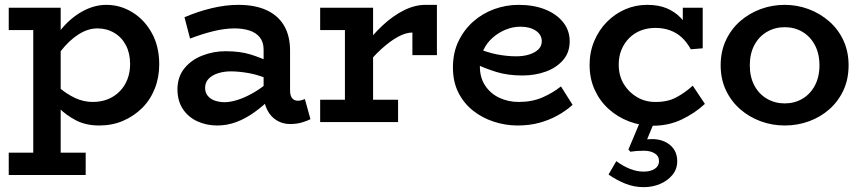

<svg xmlns="http://www.w3.org/2000/svg" viewBox="-20 -503 3552 791"><path d="M389 14Q334 14 293.5 -7Q253 -28 223 -58Q193 -88 170 -115V-197Q193 -169 223.5 -142.5Q254 -116 289 -99.5Q324 -83 362 -83Q397 -83 425 -94.5Q453 -106 473.5 -127Q494 -148 505 -176.5Q516 -205 516 -239Q516 -283 499 -316Q482 -349 451 -367.5Q420 -386 381 -386Q342 -386 303 -361Q264 -336 230 -292Q196 -248 172 -190V-276Q195 -338 234 -384.5Q273 -431 321 -457Q369 -483 418 -483Q476 -483 526 -452Q576 -421 606 -366Q636 -311 636 -238Q636 -184 617.5 -137.5Q599 -91 565 -57.5Q531 -24 486.5 -5Q442 14 389 14ZM16 218V126H333V218ZM117 191V-471H230V191ZM16 -379V-471H225V-379Z M1175 8Q1145 8 1120 -7Q1095 -22 1080.5 -51Q1066 -80 1066 -121V-299Q1066 -330 1050 -349.5Q1034 -369 1007 -377.5Q980 -386 947 -386Q906 -386 859 -374.5Q812 -363 763 -344L740 -432Q796 -456 853 -469.5Q910 -483 962 -483Q1031 -483 1078.5 -461Q1126 -439 1150.5 -397Q1175 -355 1175 -294V-131Q1175 -108 1184 -98Q1193 -88 1207 -88Q1216 -88 1223.5 -90.5Q1231 -93 1236 -95L1259 -12Q1248 -6 1225.5 1Q1203 8 1175 8ZM875 14Q831 14 793.5 -3Q756 -20 733.5 -53.5Q711 -87 711 -137Q712 -188 740.5 -222.5Q769 -257 814.5 -274.5Q860 -292 909 -292Q969 -292 1012.5 -278.5Q1056 -265 1102 -243V-170Q1049 -194 1006.5 -201.5Q964 -209 931 -209Q903 -209 879 -201.5Q855 -194 840 -179Q825 -164 825 -141Q825 -121 836.5 -107.5Q848 -94 866.5 -88Q885 -82 906 -82Q929 -82 960.5 -92Q992 -102 1028.5 -123.5Q1065 -145 1102 -179L1100 -102Q1065 -67 1028 -40.5Q991 -14 953 0Q915 14 875 14Z M1477 -219V-308Q1514 -359 1556.5 -398.5Q1599 -438 1644 -460.5Q1689 -483 1733 -483H1780V-276H1679V-369Q1652 -369 1619 -351Q1586 -333 1549.5 -299.5Q1513 -266 1477 -219ZM1299 0V-92H1620V0ZM1401 -28V-471H1517V-28ZM1299 -379V-471H1510V-379Z M2112 14Q2063 14 2015 -1.5Q1967 -17 1929 -47Q1891 -77 1868.5 -121.5Q1846 -166 1846 -225Q1846 -286 1869 -333.5Q1892 -381 1930 -414.5Q1968 -448 2016.5 -465.5Q2065 -483 2116 -483Q2178 -483 2225 -464.5Q2272 -446 2299.5 -412Q2327 -378 2327 -333Q2327 -286 2299 -254.5Q2271 -223 2227 -207.5Q2183 -192 2133 -192Q2072 -192 2025 -206.5Q1978 -221 1932 -243V-310Q1985 -287 2027 -279Q2069 -271 2106 -271Q2137 -271 2160.5 -278.5Q2184 -286 2198 -299.5Q2212 -313 2212 -333Q2212 -360 2187.5 -376.5Q2163 -393 2124 -393Q2093 -393 2063.5 -381Q2034 -369 2010 -348Q1986 -327 1971.5 -297Q1957 -267 1957 -229Q1957 -183 1979 -150Q2001 -117 2037.5 -100Q2074 -83 2117 -83Q2172 -83 2214.5 -101.5Q2257 -120 2291 -147L2339 -71Q2311 -46 2276.5 -27Q2242 -8 2201.5 3Q2161 14 2112 14Z M2670 15Q2618 15 2571 -3Q2524 -21 2487.5 -54Q2451 -87 2430 -133Q2409 -179 2409 -236Q2409 -288 2428 -333.5Q2447 -379 2480 -412.5Q2513 -446 2555.5 -464.5Q2598 -483 2646 -483Q2693 -483 2726.5 -469Q2760 -455 2784.5 -429.5Q2809 -404 2828 -367L2793 -374V-471H2875V-304L2826 -300Q2810 -329 2789 -348.5Q2768 -368 2740.5 -378Q2713 -388 2680 -388Q2648 -388 2620.5 -377.5Q2593 -367 2572.5 -346.5Q2552 -326 2540.5 -298.5Q2529 -271 2529 -237Q2529 -191 2550 -156.5Q2571 -122 2605 -102.5Q2639 -83 2678 -83Q2728 -82 2764.5 -101Q2801 -120 2834 -150L2884 -75Q2842 -36 2788 -10.5Q2734 15 2670 15ZM2632 268Q2592 268 2556 253.5Q2520 239 2487 216L2519 161Q2548 182 2576 193Q2604 204 2632 204Q2660 204 2677.5 192.5Q2695 181 2695 161Q2695 140 2677.5 129Q2660 118 2633 118Q2616 118 2603 119Q2590 120 2577 122L2569 113L2621 -11H2680L2646 71Q2650 71 2655.5 70.5Q2661 70 2666 70Q2711 70 2740.5 94.5Q2770 119 2770 161Q2770 194 2750 218Q2730 242 2699 255Q2668 268 2632 268Z M3213 14Q3161 14 3113.5 -3.5Q3066 -21 3029 -53.5Q2992 -86 2970.5 -131.5Q2949 -177 2949 -234Q2949 -291 2970.5 -337Q2992 -383 3029 -415.5Q3066 -448 3113.5 -465.5Q3161 -483 3213 -483Q3264 -483 3311 -465.5Q3358 -448 3395.5 -415.5Q3433 -383 3454.5 -337Q3476 -291 3476 -234Q3476 -177 3455 -131.5Q3434 -86 3397.5 -53.5Q3361 -21 3313.5 -3.5Q3266 14 3213 14ZM3213 -77Q3253 -77 3285.5 -96Q3318 -115 3337 -150.5Q3356 -186 3356 -234Q3356 -282 3337 -317.5Q3318 -353 3285.5 -372Q3253 -391 3213 -391Q3173 -391 3140 -372Q3107 -353 3088 -317.5Q3069 -282 3069 -234Q3069 -186 3088 -150.5Q3107 -115 3140 -96Q3173 -77 3213 -77Z"/></svg>

Font: BioRhyme SemiBold
Style: Regular
Weight: 600
Designer: Aoife Mooney
Foundry: Aoife Mooney Type
Version: Version 1.600;gftools[0.9.33]